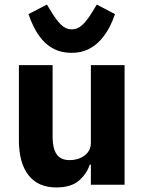

<svg xmlns="http://www.w3.org/2000/svg" viewBox="-20 -811 636 843"><path d="M379 0V-88H374Q361 -48 326.5 -18Q292 12 227 12Q147 12 105 -42Q63 -96 63 -195V-525H211V-208Q211 -160 228.5 -134Q246 -108 286 -108Q309 -108 330.5 -116.5Q352 -125 365.5 -142Q379 -159 379 -184V-525H527V0ZM295 -579Q251 -579 219 -595Q187 -611 165 -637Q143 -663 128.5 -692.5Q114 -722 105 -749L186 -791L206 -758Q228 -722 248.5 -702Q269 -682 295 -682Q321 -682 342 -702Q363 -722 385 -758L405 -791L485 -749Q476 -722 461 -692.5Q446 -663 423 -637Q400 -611 368.5 -595Q337 -579 295 -579Z"/></svg>

Font: IBM Plex Sans Var
Style: Regular
Weight: 400
Designer: Mike Abbink, Paul van der Laan, Pieter van Rosmalen
Foundry: Bold Monday
Version: Version 3.000